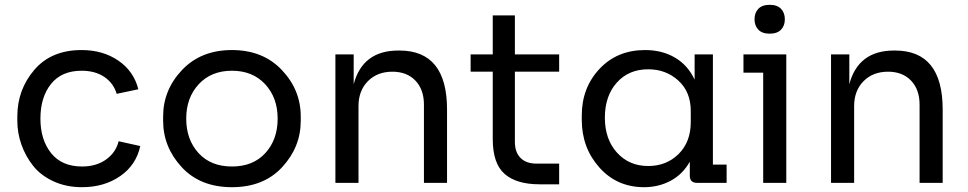

<svg xmlns="http://www.w3.org/2000/svg" viewBox="-20 -760 4022 798"><path d="M321 18Q255 18 202 -6.5Q149 -31 117.5 -71Q86 -111 69 -159Q52 -207 52 -258V-276Q52 -387 122.5 -469.5Q193 -552 319 -552Q408 -552 472 -508Q536 -464 555 -389L465 -370Q452 -414 414 -440Q376 -466 319 -466Q236 -466 192 -411Q148 -356 148 -267Q148 -179 192.5 -123.5Q237 -68 321 -68Q381 -68 421.5 -97.5Q462 -127 473 -173L563 -153Q546 -74 479.5 -28Q413 18 321 18Z M658 -258V-276Q658 -386 736.5 -469Q815 -552 944 -552Q1073 -552 1151.5 -469Q1230 -386 1230 -276V-258Q1230 -149 1153 -65.5Q1076 18 944 18Q812 18 735 -65.5Q658 -149 658 -258ZM805 -124Q856 -68 944 -68Q1032 -68 1083 -124Q1134 -180 1134 -267Q1134 -354 1082 -410Q1030 -466 944 -466Q858 -466 806 -410Q754 -354 754 -267Q754 -180 805 -124Z M1374 0V-534H1450V-410Q1487 -550 1636 -550H1640Q1838 -550 1838 -305V0H1742V-325Q1742 -388 1706.5 -425Q1671 -462 1611 -462Q1548 -462 1509 -422.5Q1470 -383 1470 -319V0Z M2222 6Q2127 6 2077.5 -37Q2028 -80 2028 -182V-462H1936V-534H2028V-696H2120V-534H2304V-462H2120V-170Q2120 -127 2143.5 -103.5Q2167 -80 2210 -80H2304V6Z M2877 0Q2847 0 2847 -30V-88Q2817 -35 2767 -8.5Q2717 18 2657 18Q2544 18 2471 -64Q2398 -146 2398 -262V-280Q2398 -395 2471.5 -473.5Q2545 -552 2661 -552Q2732 -552 2785.5 -520.5Q2839 -489 2867 -429V-534H2943V-76H3000V0ZM2674 -70Q2750 -70 2800.5 -120Q2851 -170 2851 -253V-299Q2851 -378 2799.5 -425Q2748 -472 2674 -472Q2593 -472 2543.5 -416.5Q2494 -361 2494 -271Q2494 -181 2544.5 -125.5Q2595 -70 2674 -70Z M3226 -636.5Q3210 -620 3179 -620Q3148 -620 3132 -636.5Q3116 -653 3116 -680Q3116 -707 3132 -723.5Q3148 -740 3179 -740Q3210 -740 3226 -723.5Q3242 -707 3242 -680Q3242 -653 3226 -636.5ZM3152 0V-458H3070V-534H3248V0Z M3434 0V-534H3510V-410Q3547 -550 3696 -550H3700Q3898 -550 3898 -305V0H3802V-325Q3802 -388 3766.5 -425Q3731 -462 3671 -462Q3608 -462 3569 -422.5Q3530 -383 3530 -319V0Z"/></svg>

Font: Cazoo Sans
Style: Regular
Weight: 400
Designer: Jonathan Barnbrook, Julián Moncada
Foundry: Barnbrook Fonts
Version: Version 2.000;Glyphs 3.3 (3337)